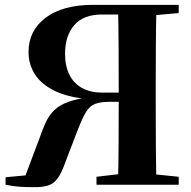

<svg xmlns="http://www.w3.org/2000/svg" viewBox="-20 -764 791 794"><path d="M3 0V-31L152 -45L78 -19L141 -186Q155 -227 168.5 -256.5Q182 -286 203.5 -307.5Q225 -329 262 -342.5Q299 -356 361 -364V-353Q269 -359 211 -386Q153 -413 125.5 -455Q98 -497 98 -549Q98 -637 168.5 -690.5Q239 -744 366 -744H552V-704H402Q325 -704 287 -660Q249 -616 249 -541Q249 -491 267 -455Q285 -419 319.5 -400Q354 -381 402 -381H550V-343H435Q396 -343 373.5 -334.5Q351 -326 335.5 -300.5Q320 -275 300 -223L243 -74Q226 -29 202.5 -9.5Q179 10 125 10Q91 10 64.5 8.5Q38 7 3 0ZM468 0Q470 -87 470.5 -175Q471 -263 471 -354V-373Q471 -479 470.5 -568.5Q470 -658 468 -744H627Q625 -657 624.5 -570Q624 -483 624 -394V-349Q624 -260 624.5 -173Q625 -86 627 0ZM379 0V-33L515 -49H562L719 -33V0ZM546 -696V-744H719V-710L562 -696Z"/></svg>

Font: Noto Serif TC ExtraBold
Style: Regular
Weight: 800
Designer: Ryoko NISHIZUKA 西塚涼子 (kana & ideographs); Frank Grießhammer (Latin, Greek & Cyrillic); Wenlong ZHANG 张文龙 (bopomofo); San
Foundry: Adobe
Version: Version 2.002-H1;hotconv 1.1.0;makeotfexe 2.6.0